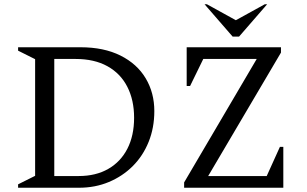

<svg xmlns="http://www.w3.org/2000/svg" viewBox="-20 -882 1441 902"><path d="M65 0V-16L145 -56V-604L65 -644V-660H358Q468 -660 546 -621Q624 -582 664.5 -514Q705 -446 705 -360Q705 -282 678.5 -216Q652 -150 604 -102Q556 -54 491.5 -27Q427 0 351 0ZM335 -605H235V-55H350Q430 -55 488.5 -88.5Q547 -122 578.5 -183.5Q610 -245 610 -329Q610 -412 578 -474.5Q546 -537 484.5 -571Q423 -605 335 -605ZM845 0V-25L1186 -605H935L873 -478H857V-660H1300V-635L958 -55H1233L1295 -192H1311V0ZM1073 -710 941 -862H952L1088 -787L1224 -862H1235L1103 -710Z"/></svg>

Font: Spectral
Style: Regular
Weight: 400
Designer: Jean-Baptiste Levee
Foundry: Production Type
Version: Version 2.001